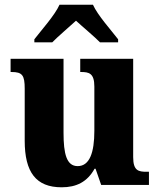

<svg xmlns="http://www.w3.org/2000/svg" viewBox="-20 -786 678 816"><path d="M126 -619V-606H202C225 -630 275 -672 303 -698C331 -672 384 -628 405 -606H482V-619C453 -657 395 -721 375 -766H233C213 -721 155 -657 126 -619ZM242 10C305 10 351 -13 382 -69H386L410 0H613V-56H603C569 -56 546 -60 546 -118V-536H321V-480H324C358 -480 381 -475 381 -418V-230C381 -138 361 -80 310 -80C263 -80 250 -132 250 -222V-536H25V-480H29C75 -480 85 -466 85 -409V-188C85 -54 133 10 242 10Z"/></svg>

Font: Noto Serif Tamil SemiCondensed ExtraBold
Style: Italic
Weight: 800
Width: 4
Italic angle: -12°
Designer: Indian Type Foundry, Tom Grace, and the Monotype Design Team
Foundry: Monotype Imaging Inc.
Version: Version 2.003